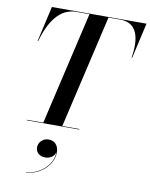

<svg xmlns="http://www.w3.org/2000/svg" viewBox="-111 -830 971 1242"><g transform="rotate(10 374.0 -209.0)"><path d="M94 -3.5V0H439V-3.5H327L499.5 -746.5H578C690 -746.5 713 -644.5 691.5 -517.5H695.5L748.5 -750H127L74 -517.5H77.5C114 -643.5 176 -746.5 288 -746.5H374.5L202 -3.5ZM190 159C190 190.5 211.5 216 253 216C283 216 311.5 199 318.5 170.5C319.5 257 228.5 330 147.5 330V332.5C232.5 332.5 322 258 322 171C322 123 293 97.5 255.5 97.5C219.5 97.5 190 126.5 190 159Z"/></g></svg>

Font: Bodoni* 48pt Medium
Style: Italic
Weight: 500
Italic angle: -13°
Version: Version 2.3